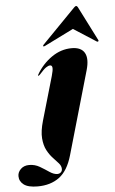

<svg xmlns="http://www.w3.org/2000/svg" viewBox="-183 -714 594 991"><g transform="rotate(-5 113.5 -218.0)"><path d="M275.5 -339 151.5 92Q129 170.5 83.8 204Q38.5 237.5 -28.5 237.5Q-78 237.5 -100.5 220.2Q-123 203 -123 176Q-123 155.5 -106.5 139.5Q-90 123.5 -63 123.5Q-33.5 123.5 -8.5 138.2Q16.5 153 38.2 167.8Q60 182.5 78.5 182.5Q89 182.5 96.2 176Q103.5 169.5 103.5 158.5Q103.5 143 91 128.8Q78.5 114.5 62 97.2Q45.5 80 32 54.8Q18.5 29.5 15.5 -7.5Q12.5 -44.5 28 -98L93.5 -324Q102 -353.5 100.8 -366.2Q99.5 -379 89.5 -379Q80 -379 67.8 -370.5Q55.5 -362 33.5 -337Q27.5 -331 24.5 -331Q21 -331 25.5 -339Q56 -391 104.2 -424.5Q152.5 -458 208 -458Q257 -458 274.5 -427.5Q292 -397 275.5 -339ZM71 -481Q65.1 -478.5 62.9 -480.5Q61.1 -483.5 65.1 -488L239.3 -666.5Q245.6 -673 250.1 -673Q254.1 -673 258.2 -666.5L348.6 -488Q351.3 -483.5 347.3 -480.5Q345.5 -478.5 340.5 -481L223.1 -556.5Z"/></g></svg>

Font: Fraunces 144pt Black
Style: Italic
Weight: 900
Italic angle: -16°
Version: Version 1.000;[0bf87f6ff]